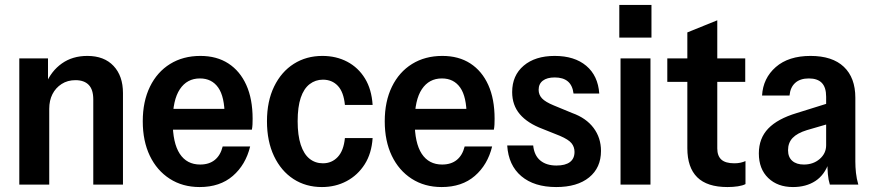

<svg xmlns="http://www.w3.org/2000/svg" viewBox="-20 -746 3530 776"><path d="M58 0V-510H174V-402H179V0ZM357 0V-344Q357 -384 338.5 -403Q320 -422 285 -422Q253 -422 229 -406.5Q205 -391 192 -365.5Q179 -340 179 -306L165 -406Q187 -459 230 -489.5Q273 -520 333 -520Q401 -520 439 -479.5Q477 -439 477 -370V0Z M787 10Q718 10 666 -23.5Q614 -57 585.5 -116.5Q557 -176 557 -256Q557 -336 586 -395.5Q615 -455 667.5 -487.5Q720 -520 790 -520Q856 -520 903 -489.5Q950 -459 975.5 -402.5Q1001 -346 1001 -266Q1001 -254 1000.5 -243Q1000 -232 998 -222H632V-306H915L888 -276Q888 -355 862 -392Q836 -429 788 -429Q736 -429 707 -385.5Q678 -342 678 -255Q678 -168 706.5 -124.5Q735 -81 789 -81Q825 -81 848 -99.5Q871 -118 880 -154H991Q973 -80 921 -35Q869 10 787 10Z M1281 10Q1216 10 1166 -22.5Q1116 -55 1087.5 -115Q1059 -175 1059 -256Q1059 -337 1088 -396.5Q1117 -456 1167.5 -488Q1218 -520 1283 -520Q1339 -520 1383.5 -496.5Q1428 -473 1455 -429Q1482 -385 1486 -322H1374Q1369 -374 1345.5 -399Q1322 -424 1285 -424Q1255 -424 1231.5 -406Q1208 -388 1195.5 -351Q1183 -314 1183 -256Q1183 -199 1195.5 -161Q1208 -123 1231 -104.5Q1254 -86 1285 -86Q1321 -86 1345 -111.5Q1369 -137 1374 -188H1486Q1482 -126 1454 -82Q1426 -38 1381 -14Q1336 10 1281 10Z M1765 10Q1696 10 1644 -23.5Q1592 -57 1563.5 -116.5Q1535 -176 1535 -256Q1535 -336 1564 -395.5Q1593 -455 1645.5 -487.5Q1698 -520 1768 -520Q1834 -520 1881 -489.5Q1928 -459 1953.5 -402.5Q1979 -346 1979 -266Q1979 -254 1978.5 -243Q1978 -232 1976 -222H1610V-306H1893L1866 -276Q1866 -355 1840 -392Q1814 -429 1766 -429Q1714 -429 1685 -385.5Q1656 -342 1656 -255Q1656 -168 1684.5 -124.5Q1713 -81 1767 -81Q1803 -81 1826 -99.5Q1849 -118 1858 -154H1969Q1951 -80 1899 -35Q1847 10 1765 10Z M2228 10Q2139 10 2087 -34Q2035 -78 2030 -158H2135Q2139 -118 2163.5 -97.5Q2188 -77 2229 -77Q2265 -77 2283.5 -91Q2302 -105 2302 -132Q2302 -152 2290 -167Q2278 -182 2243 -197L2173 -225Q2112 -248 2081 -284.5Q2050 -321 2050 -374Q2050 -441 2096.5 -480.5Q2143 -520 2222 -520Q2302 -520 2349.5 -480Q2397 -440 2402 -368H2298Q2294 -401 2275 -417Q2256 -433 2222 -433Q2191 -433 2174 -420Q2157 -407 2157 -383Q2157 -363 2170.5 -348.5Q2184 -334 2218 -320L2293 -289Q2349 -269 2379 -229Q2409 -189 2409 -136Q2409 -68 2361 -29Q2313 10 2228 10Z M2488 0V-510H2609V0ZM2483 -594V-726H2613V-594Z M2920 10Q2838 10 2798 -29.5Q2758 -69 2758 -147V-615L2879 -664V-146Q2879 -116 2895.5 -101Q2912 -86 2948 -86Q2962 -86 2973 -88.5Q2984 -91 2993 -95V-2Q2982 4 2962.5 7Q2943 10 2920 10ZM2677 -415V-510H2992V-415Z M3334 0Q3328 -19 3326 -42Q3324 -65 3324 -93H3319V-355Q3319 -393 3301.5 -411Q3284 -429 3249 -429Q3214 -429 3194 -411Q3174 -393 3171 -360H3060Q3064 -430 3115.5 -475Q3167 -520 3256 -520Q3344 -520 3390.5 -476Q3437 -432 3437 -351V-93Q3437 -71 3439.5 -47.5Q3442 -24 3449 0ZM3185 10Q3123 10 3085 -26.5Q3047 -63 3047 -126Q3047 -187 3085 -226.5Q3123 -266 3200 -289L3344 -334V-250L3241 -220Q3202 -208 3183.5 -188.5Q3165 -169 3165 -139Q3165 -111 3182 -96Q3199 -81 3229 -81Q3267 -81 3293 -103.5Q3319 -126 3319 -159L3330 -89Q3313 -39 3275.5 -14.5Q3238 10 3185 10Z"/></svg>

Font: Instrument Sans SemiCondensed SemiBold
Style: Regular
Weight: 600
Width: 4
Designer: Rodrigo Fuenzalida
Foundry: fragTYPE
Version: Version 1.000;gftools[0.9.28]